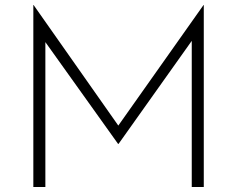

<svg xmlns="http://www.w3.org/2000/svg" viewBox="-20 -746 946 766"><path d="M793 -726V0H745V-583L453 -172H451L161 -578V0H113V-726H114L452 -245L792 -726Z"/></svg>

Font: Josefin Sans Light
Style: Regular
Weight: 300
Designer: Santiago Orozco
Foundry: Typemade
Version: Version 2.000